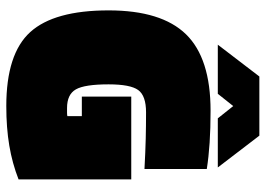

<svg xmlns="http://www.w3.org/2000/svg" viewBox="-137 -695 844 610"><g transform="rotate(90 285.0 -390.0)"><path d="M349 -228H287V-385H550V-27Q499 -7 442.5 2.5Q386 12 317 12Q151 12 82 -64Q13 -140 13 -313Q13 -481 89 -559Q165 -637 332 -637Q388 -637 433.5 -634Q479 -631 517 -625V-427Q462 -430 420.5 -431Q379 -432 337 -432Q284 -432 266 -407Q248 -382 248 -313Q248 -237 264 -209Q280 -181 323 -181Q333 -181 338.5 -181Q344 -181 349 -182ZM512 -660H356L317 -709L278 -660H122L223 -792H411Z"/></g></svg>

Font: Blinker Black
Style: Regular
Weight: 900
Designer: Juergen Huber
Foundry: supertype
Version: Version 1.017;hotconv 1.0.117;makeotfexe 2.5.65602